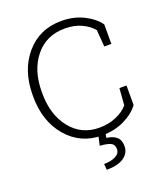

<svg xmlns="http://www.w3.org/2000/svg" viewBox="-166 -831 990 1155"><g transform="rotate(-20 329.5 -253.5)"><path d="M50.3 0ZM600.6 -488.3H555.2L546.9 -596.2Q518.6 -629.9 473.1 -650.6Q427.7 -671.4 368.2 -671.4Q249 -671.4 178.7 -584.7Q108.4 -498 108.4 -360.8V-350.6Q108.4 -213.4 178 -126.2Q247.6 -39.1 360.8 -39.1Q420.9 -39.1 470 -60.1Q519 -81.1 546.9 -114.3L555.2 -222.2H600.6V-97.2Q567.4 -51.3 503.7 -20.5Q439.9 10.3 360.8 10.3Q224.1 10.3 137.2 -91.1Q50.3 -192.4 50.3 -350.6V-359.9Q50.3 -518.6 137 -619.9Q223.6 -721.2 363.8 -721.2Q442.9 -721.2 505.1 -690.2Q567.4 -659.2 600.6 -613.3ZM384.3 1.5 378.9 32.7Q417.5 37.1 441.2 56.4Q464.8 75.7 464.8 116.2Q464.8 160.6 426.3 187.3Q387.7 213.9 315.9 213.9L312.5 175.8Q356 175.8 386 160.9Q416 146 416 117.2Q416 89.4 396 78.4Q376 67.4 325.2 63.5L338.9 1.5Z"/></g></svg>

Font: TypoPRO Roboto Slab
Style: Light
Weight: 300
Designer: Google
Version: Version 1.100263; 2013; ttfautohint (v0.94.20-1c74) -l 8 -r 